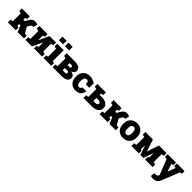

<svg xmlns="http://www.w3.org/2000/svg" viewBox="534 -2838 5127 5127"><g transform="rotate(45 3098.0 -274.5)"><path d="M42.5 0V-100.1L116.7 -115.7V-412.1L42.5 -427.7V-528.3H343.3V-427.7L287.1 -412.1V-340.8H335L394.5 -439Q424.3 -487.8 459 -512Q493.7 -536.1 545.4 -536.1Q575.7 -536.1 599.1 -528.6Q622.6 -521 642.1 -509.3L611.8 -389.6Q603 -393.6 596.7 -395Q590.3 -396.5 584.5 -396.5Q568.8 -396.5 554.2 -386.7Q539.6 -377 528.3 -359.9L481 -280.8L576.2 -111.8L650.4 -100.1V0H413.1L336.9 -181.2H287.1V-115.7L343.3 -100.1V0Z M707.5 0V-100.1L781.2 -115.7V-412.1L707.5 -427.7V-528.3H953.1H1014.6V-427.7L953.1 -412.1V-240.7L956.1 -240.2L1089.8 -528.3H1261.2H1334.5V-427.7L1261.2 -412.1V-115.7L1334.5 -100.1V0H1028.3V-100.1L1089.8 -115.7V-288.6H1086.9L953.1 0Z M1390.1 0V-100.1L1452.1 -115.7V-412.1L1378.4 -427.7V-528.3H1623.5V-115.7L1685.1 -100.1V0ZM1570.3 -628.4V-761.7H1730V-628.4ZM1341.3 -628.4V-761.7H1501V-628.4Z M1735.8 0V-100.1L1810.1 -115.7V-412.1L1735.8 -427.7V-528.3H1810.1H2038.6Q2145 -528.3 2204.3 -491.5Q2263.7 -454.6 2263.7 -384.8Q2263.7 -343.8 2239.7 -314.9Q2215.8 -286.1 2163.6 -270Q2234.9 -257.8 2265.6 -225.8Q2296.4 -193.8 2296.4 -146.5Q2296.4 -75.2 2239.3 -37.6Q2182.1 0 2073.2 0ZM1980.5 -129.4H2072.3Q2100.1 -129.4 2112.8 -139.6Q2125.5 -149.9 2125.5 -171.4Q2125.5 -191.4 2114.5 -202.4Q2103.5 -213.4 2073.2 -213.4H1980.5ZM1980.5 -317.9H2044.4Q2071.3 -318.8 2081.8 -329.1Q2092.3 -339.4 2092.3 -358.9Q2092.3 -398.4 2040 -398.4H1980.5Z M2603.5 10.3Q2524.9 10.3 2468.3 -24.4Q2411.6 -59.1 2381.3 -119.6Q2351.1 -180.2 2351.1 -257.8V-269Q2351.1 -348.6 2382.6 -409.2Q2414.1 -469.7 2470.5 -503.9Q2526.9 -538.1 2602.1 -538.1Q2677.7 -538.1 2731.7 -515.1Q2785.6 -492.2 2816.9 -467.3L2814 -300.8H2686.5L2666 -396.5Q2657.7 -404.8 2643.8 -410.2Q2629.9 -415.5 2620.6 -415.5Q2584 -415.5 2562.5 -399.7Q2541 -383.8 2531.7 -351.6Q2522.5 -319.3 2522.5 -269V-257.8Q2522.5 -205.6 2534.9 -175.5Q2547.4 -145.5 2566.4 -132.8Q2585.4 -120.1 2605.5 -120.1Q2636.2 -120.1 2653.1 -135.5Q2669.9 -150.9 2679.2 -180.7H2822.8L2824.7 -177.7Q2813 -114.7 2788.1 -73Q2763.2 -31.2 2719 -10.5Q2674.8 10.3 2603.5 10.3Z M3222.7 -364.7Q3338.4 -364.7 3404.5 -316.4Q3470.7 -268.1 3470.7 -185.5Q3470.7 -100.1 3404.3 -50Q3337.9 0 3222.7 0H2897.5V-100.1L2971.7 -115.7V-412.1L2897.5 -427.7V-528.3H3217.3V-427.7L3143.1 -412.1V-364.7ZM3222.7 -129.9Q3261.2 -129.9 3280.8 -144.8Q3300.3 -159.7 3300.3 -186Q3300.3 -214.8 3281.2 -229.7Q3262.2 -244.6 3222.7 -244.6H3143.1V-129.9Z M3509.8 0V-100.1L3584 -115.7V-412.1L3509.8 -427.7V-528.3H3810.5V-427.7L3754.4 -412.1V-340.8H3802.2L3861.8 -439Q3891.6 -487.8 3926.3 -512Q3960.9 -536.1 4012.7 -536.1Q4043 -536.1 4066.4 -528.6Q4089.8 -521 4109.4 -509.3L4079.1 -389.6Q4070.3 -393.6 4064 -395Q4057.6 -396.5 4051.8 -396.5Q4036.1 -396.5 4021.5 -386.7Q4006.8 -377 3995.6 -359.9L3948.2 -280.8L4043.5 -111.8L4117.7 -100.1V0H3880.4L3804.2 -181.2H3754.4V-115.7L3810.5 -100.1V0Z M4394.5 10.3Q4313 10.3 4255.1 -23.7Q4197.3 -57.6 4166.7 -118.4Q4136.2 -179.2 4136.2 -259.3V-269Q4136.2 -348.1 4166.7 -408.7Q4197.3 -469.2 4254.9 -503.7Q4312.5 -538.1 4393.6 -538.1Q4475.1 -538.1 4532.5 -503.9Q4589.8 -469.7 4620.4 -409.2Q4650.9 -348.6 4650.9 -269V-259.3Q4650.9 -179.7 4620.4 -118.9Q4589.8 -58.1 4532.5 -23.9Q4475.1 10.3 4394.5 10.3ZM4394.5 -120.1Q4425.8 -120.1 4444.6 -137Q4463.4 -153.8 4471.9 -185.1Q4480.5 -216.3 4480.5 -259.3V-269Q4480.5 -310.5 4471.9 -341.6Q4463.4 -372.6 4444.3 -389.9Q4425.3 -407.2 4393.6 -407.2Q4362.3 -407.2 4343.3 -389.9Q4324.2 -372.6 4315.9 -341.6Q4307.6 -310.5 4307.6 -269V-259.3Q4307.6 -215.8 4315.9 -184.6Q4324.2 -153.3 4343.3 -136.7Q4362.3 -120.1 4394.5 -120.1Z M4709.5 0V-100.1L4783.7 -115.7V-412.1L4709.5 -427.7V-528.3H4783.7H4992.2L5104 -190.9H5106.9L5220.2 -528.3H5435.1H5508.3V-427.7L5435.1 -412.1V-115.7L5508.3 -100.1V0H5225.6V-100.1L5263.7 -115.7V-282.2H5260.7L5162.6 0H5048.8L4957 -268.1L4954.1 -267.6V-115.7L4992.7 -100.1V0Z M5733.9 213.4Q5711.4 213.4 5688.7 209.7Q5666 206.1 5642.1 199.2L5662.6 76.7Q5672.4 79.1 5681.4 80.3Q5690.4 81.5 5700.2 81.5Q5731.4 81.5 5755.6 70.1Q5779.8 58.6 5786.1 34.7L5791 16.1L5621.1 -417.5L5550.3 -427.7V-528.3H5867.7V-427.7L5802.2 -418L5873 -204.1L5874 -200.2H5877L5960.4 -419.4L5899.9 -427.7V-528.3H6188.5V-427.7L6126 -418.9L5928.2 77.1Q5914.1 112.8 5890.1 143.8Q5866.2 174.8 5828.1 194.1Q5790 213.4 5733.9 213.4Z"/></g></svg>

Font: Roboto Slab LO Black
Style: Regular
Weight: 900
Designer: Google
Version: Version 2.000